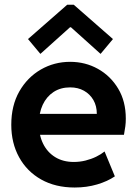

<svg xmlns="http://www.w3.org/2000/svg" viewBox="-20 -795 591 822"><path d="M299.8 7.8Q217.3 7.8 156.2 -26.6Q95.2 -61 61.8 -121.8Q28.3 -182.6 28.3 -260.7Q28.3 -343.3 62.7 -403.6Q97.2 -463.9 154.5 -497.1Q211.9 -530.3 280.3 -530.3Q345.2 -530.3 399.2 -500.2Q453.1 -470.2 485.8 -415.8Q518.6 -361.3 518.6 -287.1Q518.6 -270 516.6 -254.4Q514.6 -238.8 510.7 -217.8H128.9V-307.6H394.5Q394.5 -341.3 379.9 -366.7Q365.2 -392.1 339.6 -406.5Q314 -420.9 280.3 -420.9Q239.3 -420.9 209.2 -401.1Q179.2 -381.3 162.8 -346.2Q146.5 -311 146.5 -264.6Q146.5 -216.3 164.6 -179.7Q182.6 -143.1 216.3 -122.3Q250 -101.6 295.9 -101.6Q321.8 -101.6 346.2 -107.7Q370.6 -113.8 391.6 -124Q412.6 -134.3 427.7 -146.5L471.7 -40Q440.4 -18.6 395.8 -5.4Q351.1 7.8 299.8 7.8ZM152.9 -564.3 99.9 -627.8 267.7 -774.7H295.8L463.6 -627.8L410.6 -564.3L283.7 -678.3H279.8Z"/></svg>

Font: Reddit Sans
Style: Regular
Weight: 400
Designer: Stephen Hutchings
Foundry: Reddit
Version: Version 1.014